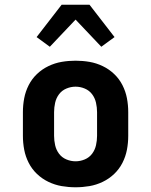

<svg xmlns="http://www.w3.org/2000/svg" viewBox="-20 -785 640 813"><path d="M300 8Q270 8 241 3Q212 -2 185 -15Q158 -28 136.5 -48.5Q115 -69 101.5 -95.5Q88 -122 82.5 -151Q77 -180 77 -210V-310Q77 -340 82.5 -369Q88 -398 101.5 -424.5Q115 -451 136.5 -471.5Q158 -492 185 -505Q212 -518 241 -523Q270 -528 300 -528Q330 -528 359 -523Q388 -518 415 -505Q442 -492 463.5 -471.5Q485 -451 498.5 -424.5Q512 -398 517.5 -369Q523 -340 523 -310V-210Q523 -180 517.5 -151Q512 -122 498.5 -95.5Q485 -69 463.5 -48.5Q442 -28 415 -15Q388 -2 359 3Q330 8 300 8ZM300 -102Q320 -102 339 -110Q358 -118 370 -134Q382 -150 386.5 -170Q391 -190 391 -210V-310Q391 -330 386.5 -350Q382 -370 370 -386Q358 -402 339 -410Q320 -418 300 -418Q280 -418 261 -410Q242 -402 230 -386Q218 -370 213.5 -350Q209 -330 209 -310V-210Q209 -190 213.5 -170Q218 -150 230 -134Q242 -118 261 -110Q280 -102 300 -102ZM191 -587 135 -628 241 -765H359L465 -628L409 -587L300 -702Z"/></svg>

Font: Iosevka Etoile Extrabold
Style: Regular
Weight: 800
Designer: Belleve Invis
Foundry: Belleve Invis
Version: Version 22.1.2; ttfautohint (v1.8.4)